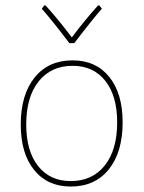

<svg xmlns="http://www.w3.org/2000/svg" viewBox="-20 -678 527 703"><path d="M344 -658 353 -646Q315 -603 252 -520H234Q171 -603 133 -646L142 -658H147Q195 -605 243 -541Q291 -605 339 -658ZM246 -457Q331 -457 380 -396.5Q429 -336 429 -230Q429 -121 378.5 -58Q328 5 239 5Q154 5 105 -55.5Q56 -116 56 -222Q56 -331 106.5 -394Q157 -457 246 -457ZM246 -437Q167 -437 121.5 -380Q76 -323 76 -222Q76 -125 119.5 -70Q163 -15 239 -15Q318 -15 363.5 -72Q409 -129 409 -230Q409 -327 365.5 -382Q322 -437 246 -437Z"/></svg>

Font: Alegreya Sans SC Thin
Style: Regular
Weight: 100
Designer: Juan Pablo del Peral
Foundry: Huerta Tipografica
Version: Version 2.007